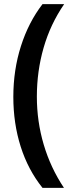

<svg xmlns="http://www.w3.org/2000/svg" viewBox="-20 -744 350 922"><path d="M44 -279Q44 -408 80.5 -522.5Q117 -637 184 -724H288Q222 -628 189.5 -515Q157 -402 157 -280Q157 -161 190 -49.5Q223 62 287 158H184Q115 72 79.5 -39.5Q44 -151 44 -279Z"/></svg>

Font: Noto Sans Hebrew Condensed SemiBold
Style: Regular
Weight: 600
Width: 3
Designer: Monotype Design Team
Foundry: Monotype Imaging Inc.
Version: Version 2.004; ttfautohint (v1.8.4.7-5d5b)